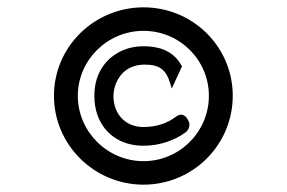

<svg xmlns="http://www.w3.org/2000/svg" viewBox="-20 -487 781 523"><path d="M491 -162C484 -175 472 -179 459 -169C437 -152 407 -141 371 -141C359 -141 348 -143 338 -147C310 -158 289 -186 289 -226C289 -238 292 -249 296 -260C308 -289 333 -311 374 -311C413 -311 432 -299 444 -259L448 -246L476 -307L474 -309C450 -353 406 -361 371 -361C352 -361 334 -358 317 -351C271 -332 237 -290 237 -226C237 -206 240 -189 246 -172C264 -124 307 -90 371 -90C417 -90 457 -106 485 -126C496 -134 500 -150 491 -162ZM192 -226C192 -324 273 -403 371 -403C469 -403 549 -324 549 -226C549 -128 469 -48 371 -48C273 -48 192 -128 192 -226ZM127 -226C127 -92 237 16 371 16C505 16 614 -92 614 -226C614 -360 505 -467 371 -467C237 -467 127 -360 127 -226Z"/></svg>

Font: Charger Monospace
Style: Regular
Weight: 400
Designer: Jasper
Foundry: Cannot Into Space Fonts
Version: Version 0.980